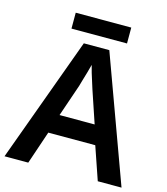

<svg xmlns="http://www.w3.org/2000/svg" viewBox="-126 -966 922 1062"><g transform="rotate(15 335.5 -434.5)"><path d="M534 0 469 -189H200L136 0H0L262 -717H408L670 0ZM374 -483Q370 -497 362 -521Q354 -545 346.5 -570.5Q339 -596 335 -613Q330 -593 322.5 -567Q315 -541 308 -518Q301 -495 298 -483L235 -299H436ZM493 -869V-778H175V-869Z"/></g></svg>

Font: Noto Sans Ethiopic SemiBold
Style: Regular
Weight: 600
Designer: Monotype Design Team
Foundry: Monotype Imaging Inc.
Version: Version 2.102; ttfautohint (v1.8.4.7-5d5b)